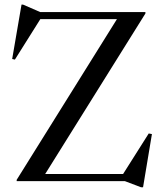

<svg xmlns="http://www.w3.org/2000/svg" viewBox="-20 -766 690 812"><path d="M595 -715V-709L171 -30H500.5L609 -201.5L622.5 -199L585 26H576.5L508 0H50.5V-5.5L474.5 -685H150.5L43 -514L31.5 -516.5L71 -746.5H77.5L150 -715Z"/></svg>

Font: Newsreader Display
Style: Regular
Weight: 400
Designer: Hugues Gentile
Foundry: Production Type
Version: Version 1.001